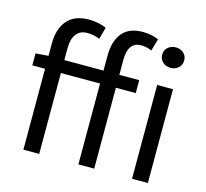

<svg xmlns="http://www.w3.org/2000/svg" viewBox="-104 -843 1031 961"><g transform="rotate(15 411.5 -362.0)"><path d="M381 0V-419H178V0H96V-419H30V-481L96 -486V-550Q96 -626 133.5 -670Q171 -714 247 -714Q271 -714 294.5 -709Q318 -704 336 -696L319 -634Q289 -647 254 -647Q218 -647 198 -621.5Q178 -596 178 -548V-486H381V-563Q381 -638 415.5 -681Q450 -724 523 -724Q546 -724 566.5 -719.5Q587 -715 604 -708L586 -645Q559 -657 531 -657Q463 -657 463 -563V-486H566V-419H463V0ZM659 0V-486H741V0ZM701 -586Q677 -586 660.5 -601Q644 -616 644 -639Q644 -663 660.5 -677.5Q677 -692 701 -692Q725 -692 741.5 -677.5Q758 -663 758 -639Q758 -616 741.5 -601Q725 -586 701 -586Z"/></g></svg>

Font: CV Source Sans
Style: Regular
Weight: 400
Designer: Paul D. Hunt
Foundry: Adobe Systems Incorporated
Version: Version 3.001